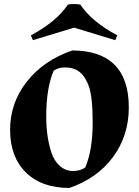

<svg xmlns="http://www.w3.org/2000/svg" viewBox="-20 -916 688 951"><path d="M338 -666Q476 -666 547 -595.5Q618 -525 618 -384.5Q618 -244 540 -138.5Q462 -33 324 15Q186 15 108 -62Q30 -139 30 -273Q30 -407 113.5 -512.5Q197 -618 338 -666ZM356 -571Q333 -582 301 -582Q269 -582 246 -566Q209 -480 209 -339Q209 -239 234 -162Q248 -119 276.5 -94Q305 -69 341 -69Q377 -69 402 -86Q439 -171 439 -310Q439 -442 418 -494Q395 -553 356 -571ZM378 -893Q435 -808 561 -741L551 -717L347 -779L143 -717L133 -741Q259 -808 316 -893Q326 -896 347 -896Q368 -896 378 -893Z"/></svg>

Font: Almendra
Style: Bold
Weight: 700
Designer: Ana Sanfelippo
Foundry: Ana Sanfelippo
Version: Version 1.004